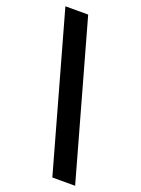

<svg xmlns="http://www.w3.org/2000/svg" viewBox="-165 -851 759 1037"><g transform="rotate(20 214.0 -332.5)"><path d="M405 114H274L24 -779H155Z"/></g></svg>

Font: DM Sans 28pt
Style: Bold
Weight: 700
Version: Version 4.004;gftools[0.9.30]